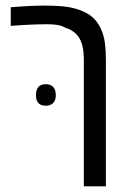

<svg xmlns="http://www.w3.org/2000/svg" viewBox="-20 -660 465 680"><path d="M276.9 0V-448.7Q276.9 -498.5 261 -524.9Q245.1 -551.3 211.9 -561.5Q199.2 -569.3 182.6 -571.8Q166 -574.2 146 -574.2Q129.9 -574.2 106.7 -573.5Q83.5 -572.8 59.8 -571.3Q36.1 -569.8 18.1 -568.4V-634.3Q52.2 -637.2 81.8 -638.7Q111.3 -640.1 136.7 -640.1Q185.5 -640.1 215.6 -636Q245.6 -631.8 271 -621.1Q295.9 -610.8 312.3 -594.7Q328.6 -578.6 339.4 -553.2Q348.1 -533.2 351.6 -507.3Q355 -481.4 355 -448.7V0ZM141.6 -285.6Q107.4 -285.6 107.4 -323.2Q107.4 -342.8 116.2 -352.3Q125 -361.8 141.6 -361.8Q159.2 -361.8 168.5 -351.8Q177.7 -341.8 177.7 -323.2Q177.7 -305.2 168.5 -295.4Q159.2 -285.6 141.6 -285.6Z"/></svg>

Font: Open Sans SemiCondensed
Style: Regular
Weight: 400
Width: 4
Designer: Monotype Design Team
Foundry: Monotype Imaging Inc.
Version: Version 3.000